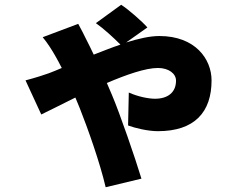

<svg xmlns="http://www.w3.org/2000/svg" viewBox="-20 -695 1040 805"><path d="M598 -580C576 -605 518 -656 488 -675L382 -598C416 -574 455 -538 485 -508C449 -496 412 -481 373 -466C361 -491 350 -514 341 -531C334 -546 319 -575 308 -595L159 -539C180 -514 199 -483 211 -462C220 -447 229 -429 239 -410C221 -402 203 -395 185 -388C172 -383 129 -369 87 -358L153 -215C177 -226 231 -254 296 -286C303 -270 309 -254 315 -240C349 -154 399 -13 423 90L573 54C546 -35 483 -218 449 -298C443 -313 436 -329 428 -347C510 -382 590 -410 642 -410C688 -410 718 -386 718 -357C718 -307 683 -281 630 -281C602 -281 558 -290 520 -307L517 -169C546 -158 600 -145 642 -145C796 -145 867 -225 867 -358C867 -447 799 -544 648 -544C608 -544 561 -533 509 -517Z"/></svg>

Font: Noto Sans T Chinese Black
Style: Bold
Weight: 900
Designer: Ryoko NISHIZUKA (kana & ideographs); Paul D. Hunt (Latin, Greek & Cyrillic); Wenlong ZHANG (bopomofo); Sandoll Communica
Foundry: Adobe Systems Incorporated
Version: Version 1.000;PS 1;hotconv 1.0.78;makeotf.lib2.5.61930